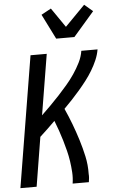

<svg xmlns="http://www.w3.org/2000/svg" viewBox="-64 -1032 631 1073"><g transform="rotate(-5 251.5 -495.0)"><path d="M6 0 127 -735H218L162 -395Q188 -420 213.5 -445.5Q239 -471 263.5 -497.5Q288 -524 311.5 -551.5Q335 -579 355 -608.5Q375 -638 391 -670Q407 -702 412 -735H503Q498 -705 485.5 -676Q473 -647 456.5 -619.5Q440 -592 420 -566Q400 -540 379 -515.5Q358 -491 335.5 -467Q313 -443 290 -420Q310 -376 327 -331Q344 -286 358.5 -239.5Q373 -193 383.5 -145Q394 -97 393 -46Q394 -35 393 -23.5Q392 -12 390 0H299Q304 -32 302 -63.5Q300 -95 295.5 -125.5Q291 -156 283.5 -185.5Q276 -215 267.5 -244Q259 -273 249 -301.5Q239 -330 228 -358Q207 -337 185.5 -316.5Q164 -296 142 -276L97 0ZM278 -815 208 -955 263 -985 338 -876 450 -990 497 -950 380 -815Z"/></g></svg>

Font: Iosevka Term Curly Medium
Style: Italic
Weight: 500
Italic angle: -9°
Designer: Belleve Invis
Foundry: Belleve Invis
Version: Version 32.3.0